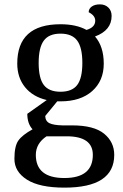

<svg xmlns="http://www.w3.org/2000/svg" viewBox="-20 -624 562 879"><path d="M59 -333Q59 -513 257 -513Q329 -513 376 -487Q416 -499 416 -529Q416 -553 386 -568Q386 -584 400 -594Q414 -604 437.5 -604Q461 -604 476 -589.5Q491 -575 491 -551Q491 -485 415 -457Q455 -411 455 -332.5Q455 -254 402 -207Q349 -160 257 -160H242L187 -93Q188 -69 206.5 -60Q225 -51 265 -50H310Q410 -50 456.5 -12Q503 26 503 85Q503 235 275 235Q161 235 103.5 198.5Q46 162 46 103.5Q46 45 64 19.5Q82 -6 129 -32Q105 -58 105 -103L194 -166Q130 -181 94.5 -225Q59 -269 59 -333ZM180.5 -235Q204 -204 257 -204Q310 -204 333.5 -235Q357 -266 357 -336Q357 -406 333.5 -438Q310 -470 257 -470Q204 -470 180.5 -438Q157 -406 157 -336Q157 -266 180.5 -235ZM285 0H193Q144 33 144 85Q144 191 274.5 191Q405 191 405 85Q405 0 285 0Z"/></svg>

Font: Cambo
Style: Regular
Weight: 400
Designer: Carolina Giovagnoli, Andres Torresi
Foundry: Carolina Giovagnoli, Andres Torresi
Version: Version 2.001